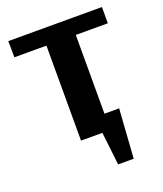

<svg xmlns="http://www.w3.org/2000/svg" viewBox="-123 -582 688 811"><g transform="rotate(-20 221.0 -176.0)"><path d="M268 148 251 0H155V-427H11L10 -500H431V-427H287V-73H353L338 148Z"/></g></svg>

Font: Arsenal
Style: Bold
Weight: 700
Designer: Andrij Shevchenko
Foundry: Stairsfor
Version: Version 2.001;PS 002.001;hotconv 1.0.88;makeotf.lib2.5.64775